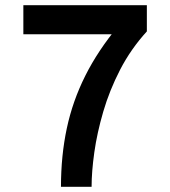

<svg xmlns="http://www.w3.org/2000/svg" viewBox="-20 -720 656 740"><path d="M215 0Q215 -120 237.5 -225.5Q260 -331 308.8 -428.2Q357.5 -525.5 437 -621L468 -588H70V-700H546V-599Q484.5 -531.5 443.2 -451.8Q402 -372 378 -289.8Q354 -207.5 343.5 -132.8Q333 -58 333 0Z"/></svg>

Font: Overpass Mono Light
Style: Regular
Weight: 300
Monospace: yes
Designer: Delve Withrington, Dave Bailey
Foundry: Delve Fonts LLC
Version: Version 4.000